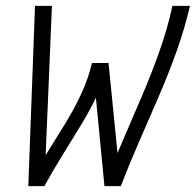

<svg xmlns="http://www.w3.org/2000/svg" viewBox="-20 -638 671 658"><path d="M571 -618H631Q613 -540 585.5 -463Q558 -386 525 -309.5Q492 -233 458 -155.5Q424 -78 394 0H338L297 -422H351Q340 -369 315 -316Q290 -263 258.5 -211Q227 -159 194 -106Q161 -53 132 0H77L100 -618H158L132 0H77Q104 -54 137 -107Q170 -160 202 -212Q234 -264 258.5 -316.5Q283 -369 295 -422H352L394 0H338Q367 -78 400.5 -155.5Q434 -233 466.5 -309Q499 -385 526.5 -462.5Q554 -540 571 -618Z"/></svg>

Font: Victor Mono Thin ExtraLight
Style: Italic
Weight: 250
Italic angle: -12°
Monospace: yes
Version: Version 1.561;gftools[0.9.30]